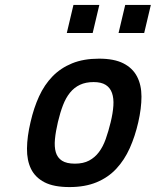

<svg xmlns="http://www.w3.org/2000/svg" viewBox="-20 -748 632 779"><path d="M382 -510Q443 -510 480.5 -491Q518 -472 536 -437.5Q554 -403 554 -356Q554 -309 541 -252Q528 -195 506.5 -147Q485 -99 452 -63.5Q419 -28 372 -8.5Q325 11 262 11Q198 11 160.5 -8.5Q123 -28 106 -62.5Q89 -97 89.5 -145.5Q90 -194 104 -253Q117 -310 138.5 -357Q160 -404 193 -438Q226 -472 272.5 -491Q319 -510 382 -510ZM284 -84Q318 -84 341.5 -96.5Q365 -109 381.5 -131Q398 -153 409 -184Q420 -215 429 -252Q438 -289 440 -319Q442 -349 434.5 -370.5Q427 -392 409 -403.5Q391 -415 360 -415Q328 -415 304.5 -404Q281 -393 264 -372Q247 -351 235.5 -321Q224 -291 215 -253Q206 -215 203 -183.5Q200 -152 206.5 -130Q213 -108 231.5 -96Q250 -84 284 -84ZM278 -728H383L356 -614H251ZM488 -728H592L565 -614H461Z"/></svg>

Font: Panefresco 750wt
Style: Italic
Weight: 750
Foundry: Campivisivi & Chank Co
Version: Version 1.000